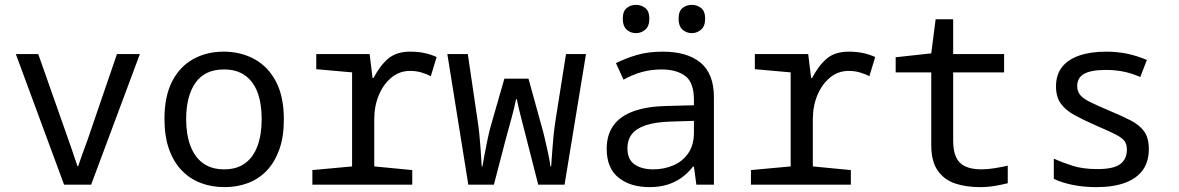

<svg xmlns="http://www.w3.org/2000/svg" viewBox="-20 -758 4840 788"><path d="M243 0 45 -536H137L249 -218Q260 -186 272.5 -151Q285 -116 298 -76H301Q314 -116 327.5 -151.5Q341 -187 351 -218L460 -536H554L354 0Z M901 10Q849 10 804 -7Q759 -24 725.5 -59Q692 -94 673.5 -146.5Q655 -199 655 -270Q655 -363 686.5 -424Q718 -485 773 -515.5Q828 -546 898 -546Q968 -546 1024 -515.5Q1080 -485 1112.5 -423.5Q1145 -362 1145 -267Q1145 -197 1126.5 -145Q1108 -93 1075.5 -58.5Q1043 -24 998.5 -7Q954 10 901 10ZM900 -63Q952 -63 986 -88Q1020 -113 1037 -159.5Q1054 -206 1054 -269Q1054 -333 1037 -378.5Q1020 -424 985.5 -448.5Q951 -473 899 -473Q821 -473 782.5 -418.5Q744 -364 744 -269Q744 -206 761.5 -159.5Q779 -113 813.5 -88Q848 -63 900 -63Z M1262 0V-60L1425 -75V-461L1278 -474V-536H1497L1509 -438H1513Q1541 -491 1574.5 -518.5Q1608 -546 1663 -546Q1697 -546 1723.5 -540Q1750 -534 1772 -524L1748 -445Q1732 -454 1710 -460.5Q1688 -467 1663 -467Q1620 -467 1587 -440Q1554 -413 1535 -368Q1516 -323 1516 -269V-75L1672 -60V0Z M1902 0 1816 -536H1900L1939 -271Q1945 -234 1947.5 -205Q1950 -176 1952.5 -146Q1955 -116 1957 -75H1960Q1963 -92 1968.5 -122.5Q1974 -153 1981.5 -188.5Q1989 -224 1998 -254L2050 -435H2149L2199 -254Q2208 -224 2216 -189.5Q2224 -155 2230.5 -124.5Q2237 -94 2239 -75H2242Q2245 -115 2247 -144.5Q2249 -174 2252 -203Q2255 -232 2261 -271L2303 -536H2385L2297 0H2189L2141 -188Q2131 -229 2120 -270Q2109 -311 2101 -351H2098Q2090 -311 2078.5 -270Q2067 -229 2056 -188L2007 0Z M2646 10Q2567 10 2518.5 -29Q2470 -68 2470 -147Q2470 -205 2498 -243.5Q2526 -282 2580.5 -301.5Q2635 -321 2713 -323L2828 -326V-348Q2828 -420 2792 -446.5Q2756 -473 2695 -473Q2652 -473 2613 -462Q2574 -451 2539 -431L2508 -499Q2546 -518 2592.5 -532Q2639 -546 2700 -546Q2801 -546 2855.5 -500.5Q2910 -455 2910 -359V0H2838L2828 -74H2824Q2802 -46 2775.5 -27.5Q2749 -9 2717 0.5Q2685 10 2646 10ZM2661 -63Q2706 -63 2744 -79.5Q2782 -96 2805 -129.5Q2828 -163 2828 -214V-262L2732 -259Q2668 -257 2629 -243.5Q2590 -230 2572.5 -206.5Q2555 -183 2555 -150Q2555 -104 2584 -83.5Q2613 -63 2661 -63ZM2819 -622Q2797 -622 2781 -636.5Q2765 -651 2765 -681Q2765 -712 2781 -725Q2797 -738 2819 -738Q2841 -738 2857.5 -725Q2874 -712 2874 -681Q2874 -651 2857.5 -636.5Q2841 -622 2819 -622ZM2590 -622Q2568 -622 2552 -636.5Q2536 -651 2536 -681Q2536 -712 2552 -725Q2568 -738 2590 -738Q2612 -738 2628.5 -725Q2645 -712 2645 -681Q2645 -651 2628.5 -636.5Q2612 -622 2590 -622Z M3062 0V-60L3225 -75V-461L3078 -474V-536H3297L3309 -438H3313Q3341 -491 3374.5 -518.5Q3408 -546 3463 -546Q3497 -546 3523.5 -540Q3550 -534 3572 -524L3548 -445Q3532 -454 3510 -460.5Q3488 -467 3463 -467Q3420 -467 3387 -440Q3354 -413 3335 -368Q3316 -323 3316 -269V-75L3472 -60V0Z M4002 10Q3945 10 3900 -5Q3855 -20 3828.5 -58Q3802 -96 3802 -163V-461H3656V-523L3802 -539L3820 -679H3892V-536H4101V-461H3892V-180Q3892 -140 3903.5 -114Q3915 -88 3941 -75.5Q3967 -63 4008 -63Q4034 -63 4064 -68Q4094 -73 4116 -78V-6Q4092 0 4063 5Q4034 10 4002 10Z M4479 10Q4429 10 4383.5 1Q4338 -8 4305 -24V-107Q4340 -91 4382.5 -77.5Q4425 -64 4484 -64Q4550 -64 4577.5 -84.5Q4605 -105 4605 -144Q4605 -165 4595.5 -178.5Q4586 -192 4559 -206Q4532 -220 4480 -242Q4428 -265 4391 -285Q4354 -305 4334 -332.5Q4314 -360 4314 -403Q4314 -451 4338.5 -482.5Q4363 -514 4409.5 -530Q4456 -546 4520 -546Q4564 -546 4604 -538Q4644 -530 4687 -512L4660 -442Q4620 -459 4586.5 -465Q4553 -471 4520 -471Q4458 -471 4429.5 -455Q4401 -439 4401 -405Q4401 -383 4413.5 -368Q4426 -353 4454.5 -339Q4483 -325 4530 -305Q4583 -283 4620 -264Q4657 -245 4676 -218.5Q4695 -192 4695 -146Q4695 -95 4670.5 -60.5Q4646 -26 4598 -8Q4550 10 4479 10Z"/></svg>

Font: Noto Sans Mono
Style: Regular
Weight: 400
Designer: Monotype Design Team
Foundry: Monotype Imaging Inc.
Version: Version 2.014